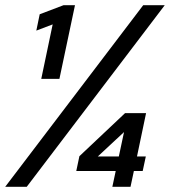

<svg xmlns="http://www.w3.org/2000/svg" viewBox="-23 -720 655 740"><path d="M136 -416 180 -626 117 -602 130 -665 222 -700H266L206 -416ZM410 0 423 -61H271L283 -118L459 -284H540L505 -117H539L527 -61H493L480 0ZM354 -117H435L455 -211ZM-3 0 529 -700H612L80 0Z"/></svg>

Font: Red Hat Mono SemiBold
Style: Italic
Weight: 600
Italic angle: -12°
Monospace: yes
Designer: Pentagram, MCKL
Foundry: MCKL
Version: Version 1.030